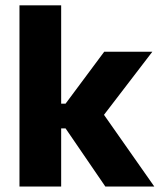

<svg xmlns="http://www.w3.org/2000/svg" viewBox="-20 -680 584 700"><path d="M364 0 219 -212H179V-302H219L360 -491.5H535.5L348.5 -247.5V-276.5L542.5 0ZM51 0V-660.5H203V0Z"/></svg>

Font: Anek Gujarati
Style: Bold
Weight: 700
Version: Version 1.003